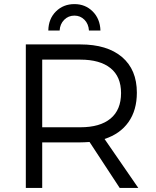

<svg xmlns="http://www.w3.org/2000/svg" viewBox="-20 -917 763 937"><path d="M106 0ZM564 0 417 -224.1Q389.2 -222.2 372.1 -222.2H186V0H106V-700.2H372.1Q502.9 -700.2 575.4 -638.7Q647.9 -577.1 647.9 -464.8Q647.9 -378.9 606.9 -321Q565.9 -263.2 490.2 -238.8L654.8 0ZM372.1 -295.9Q468.3 -295.9 519.5 -338.4Q570.8 -380.9 570.8 -462.9Q570.8 -543 519.3 -584.5Q467.8 -626 372.1 -626H186V-295.9ZM215.8 -768.1Q216.8 -825.2 252.9 -861.1Q289.1 -897 343.3 -897Q396.5 -897 432.4 -861.1Q468.3 -825.2 470.2 -768.1H414.1Q412.1 -800.3 392.1 -820.6Q372.1 -840.8 343.3 -840.8Q313.5 -840.8 293.2 -820.3Q272.9 -799.8 271 -768.1Z"/></svg>

Font: Argentum Sans Light
Style: Regular
Weight: 300
Designer: Julieta Ulanovsky (Modified by Cristiano Sobral)
Foundry: Julieta Ulanovsky
Version: Version 1.000; ttfautohint (v1.5.65-e2d9)